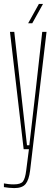

<svg xmlns="http://www.w3.org/2000/svg" viewBox="-22 -763 288 982"><path d="M99 0 29 -600H51L85 -296L116 -20H128L160 -296L194 -600H216L132 109Q126 157 109 178Q92 199 51 199Q40 199 24 197.5Q8 196 -2 194V175Q9 177 21 178.5Q33 180 49 180Q84 180 95.5 165Q107 150 112 109L126 0ZM122 -644 177 -743H198L143 -644Z"/></svg>

Font: Big Shoulders Display Thin
Style: Regular
Weight: 100
Designer: Patric King
Foundry: XO Type Co
Version: Version 1.000; ttfautohint (v1.8.2)